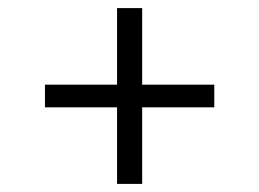

<svg xmlns="http://www.w3.org/2000/svg" viewBox="-20 -577 640 474"><path d="M331 -123H269V-312H91V-368H269V-557H331V-368H509V-312H331Z"/></svg>

Font: Iosevka Light Extended
Style: Regular
Weight: 300
Width: 7
Monospace: yes
Designer: Belleve Invis
Foundry: Belleve Invis
Version: Version 32.5.0; ttfautohint (v1.8.4)